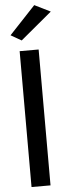

<svg xmlns="http://www.w3.org/2000/svg" viewBox="-66 -1066 399 1098"><g transform="rotate(-5 133.0 -517.5)"><path d="M266 -990 175 -1035 25 -875 86 -840ZM69 -780V0H178V-780Z"/></g></svg>

Font: Jost Medium
Style: Regular
Weight: 500
Version: Version 3.710